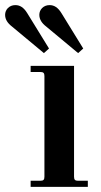

<svg xmlns="http://www.w3.org/2000/svg" viewBox="-80 -732 396 752"><path d="M-60 -674C-60 -656 -50 -641 -33 -628L92 -524L112 -542L27 -680C13 -703 -2 -712 -20 -712C-44 -712 -60 -694 -60 -674ZM74 -674C74 -656 84 -641 101 -628L226 -524L246 -542L161 -680C147 -703 132 -712 114 -712C90 -712 74 -694 74 -674ZM40 0H264V-24H226C214 -24 210 -28 210 -40V-474H40V-450H78C90 -450 94 -446 94 -434V-40C94 -28 90 -24 78 -24H40Z"/></svg>

Font: Old Standard
Style: Bold
Weight: 700
Designer: Alexey Kryukov <alexios@thessalonica.org.ru>
Version: Version 2.0.2